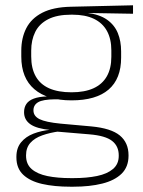

<svg xmlns="http://www.w3.org/2000/svg" viewBox="-20 -520 540 726"><path d="M250.5 -140.5Q159 -140.5 109.8 -182.8Q60.5 -225 60.5 -306V-328Q60.5 -376.5 79.5 -413.5Q98.5 -450.5 139.8 -471.8Q181 -493 247.5 -494.5L483 -500V-468L309 -471L308.5 -471.5Q356.5 -465.5 384.8 -445.5Q413 -425.5 425.5 -395Q438 -364.5 438 -325.5V-302Q438 -222 390.5 -181.2Q343 -140.5 250.5 -140.5ZM248 153.5H257.5Q308.5 153.5 347 145.5Q385.5 137.5 407.2 119Q429 100.5 429 69.5V67.5Q429 32.5 403.8 12.8Q378.5 -7 318.5 -12L187.5 -23L206 -23.5Q168.5 -18.5 139.8 -8.2Q111 2 94.8 20.2Q78.5 38.5 78.5 67V68.5Q78.5 101 100 119.5Q121.5 138 159.5 145.8Q197.5 153.5 248 153.5ZM246.5 186Q185 186 139.2 175.5Q93.5 165 67.8 140.8Q42 116.5 42 75V73Q42 39.5 59.8 18Q77.5 -3.5 107 -14.8Q136.5 -26 171.5 -29.5L171 -28.5Q118.5 -33.5 94.8 -50.2Q71 -67 71 -95.5V-96Q71 -114 79.8 -127Q88.5 -140 108 -147.2Q127.5 -154.5 158.5 -155.5V-163L226 -144L187.5 -144.5Q142 -144 124.2 -133.5Q106.5 -123 106.5 -103V-102.5Q106.5 -81 129.5 -69.5Q152.5 -58 209 -52.5L325.5 -42Q400 -35 433 -7.8Q466 19.5 466 67V69Q466 111 439.8 136.8Q413.5 162.5 366.5 174.2Q319.5 186 257 186ZM250.5 -171Q300 -171 333.5 -186.2Q367 -201.5 384 -231.5Q401 -261.5 401 -305.5V-329.5Q401 -372.5 384.5 -402.8Q368 -433 335.2 -448.8Q302.5 -464.5 253.5 -464.5H249.5Q195.5 -464.5 162 -447.2Q128.5 -430 113.2 -399.2Q98 -368.5 98 -328.5V-306.5Q98 -262 114.8 -231.8Q131.5 -201.5 165.5 -186.2Q199.5 -171 250.5 -171Z"/></svg>

Font: Anek Bangla
Style: Extra-light
Weight: 200
Designer: Sulekha Rajkumar (Bangla), Yesha Goshar (Latin)
Foundry: Ek Type
Version: Version 1.002;March 21, 2022;FontCreator 13.0.0.2683 64-bit